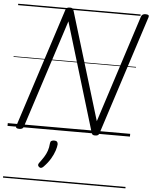

<svg xmlns="http://www.w3.org/2000/svg" viewBox="-75 -951 1097 1386"><g transform="rotate(5 473.5 -257.5)"><path d="M85 14Q57 14 63 -5L343 -871Q346 -881 353 -885.5Q360 -890 374 -890Q386 -890 392 -886.5Q398 -883 401 -874L639 -90L891 -871Q895 -881 902.5 -885.5Q910 -890 924 -890Q952 -890 946 -871L666 -5Q663 5 656 9.5Q649 14 636 14Q624 14 618.5 10.5Q613 7 610 -2L372 -790L118 -5Q115 5 107.5 9.5Q100 14 85 14ZM253 276Q245 270 244.5 262.5Q244 255 250 247Q269 222 283 200Q297 178 305.5 153.5Q314 129 316 99Q317 86 324.5 81Q332 76 345 76Q359 76 365.5 82.5Q372 89 372 101Q371 119 362 147Q353 175 334.5 206.5Q316 238 286 269Q279 277 270.5 280Q262 283 253 276ZM0 365H887V375H0ZM0 -20H887V0H0ZM0 -505H887V-500H0ZM0 -885H887V-875H0Z"/></g></svg>

Font: Playwrite DK Uloopet Guides
Style: Regular
Weight: 400
Designer: Veronika Burian, José Scaglione
Foundry: TypeTogether
Version: Version 1.003